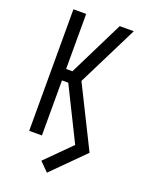

<svg xmlns="http://www.w3.org/2000/svg" viewBox="-169 -818 837 1091"><g transform="rotate(20 250.0 -273.0)"><path d="M256 189 203 136 353 -14 195 -333H157V0H80V-735H157V-402H195L360 -735H445L262 -368L445 0Z"/></g></svg>

Font: Iosevka SS18
Style: Regular
Weight: 400
Monospace: yes
Designer: Belleve Invis
Foundry: Belleve Invis
Version: Version 25.1.1; ttfautohint (v1.8.4)